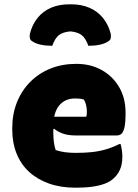

<svg xmlns="http://www.w3.org/2000/svg" viewBox="-20 -858 640 893"><path d="M335 -561Q401 -561 452.5 -532.5Q504 -504 534 -453Q564 -402 564 -334V-331Q564 -284 558 -262Q552 -240 543 -234Q534 -228 524 -228H332Q296 -228 271.5 -237Q247 -246 232 -259L212 -251L214 -315H381Q383 -320 383.5 -326Q384 -332 384 -339Q384 -354 380.5 -369Q377 -384 370 -395Q361 -398 351.5 -399Q342 -400 329 -400Q282 -400 255 -367Q228 -334 228 -269V-240Q228 -218 230.5 -198Q233 -178 239 -160Q260 -153 282.5 -150Q305 -147 333 -147Q374 -147 407 -150.5Q440 -154 471.5 -163Q503 -172 535 -188H541Q545 -172 547 -158Q549 -144 549 -129Q549 -94 538 -69Q527 -44 506 -26Q490 -12 465.5 -3Q441 6 408 10.5Q375 15 331 15Q262 15 207.5 -4.5Q153 -24 115 -59Q77 -94 57 -144Q37 -194 37 -255V-263Q37 -327 58.5 -381.5Q80 -436 120 -476.5Q160 -517 214.5 -539Q269 -561 335 -561ZM307 -712Q273 -709 254.5 -695Q236 -681 223 -645Q194 -645 170 -650Q146 -655 130 -666Q121 -671 119 -680.5Q117 -690 119 -701Q130 -744 155 -775Q180 -806 217.5 -822Q255 -838 303 -838H311Q358 -838 395.5 -822Q433 -806 458.5 -775Q484 -744 495 -701Q497 -690 495 -680.5Q493 -671 484 -666Q468 -655 444 -650Q420 -645 391 -645Q378 -681 359.5 -695Q341 -709 307 -712Z"/></svg>

Font: Recursive Monospace Casual Black
Style: Regular
Weight: 900
Version: Version 1.047